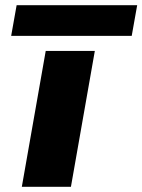

<svg xmlns="http://www.w3.org/2000/svg" viewBox="-20 -719 548 739"><path d="M23 -581 44 -699H508L487 -581ZM64 0 156 -523H345L253 0Z"/></svg>

Font: Tomorrow
Style: Bold Italic
Weight: 700
Italic angle: -10°
Designer: Tony de Marco, Monica Rizzolli
Foundry: Just in Type
Version: Version 2.002